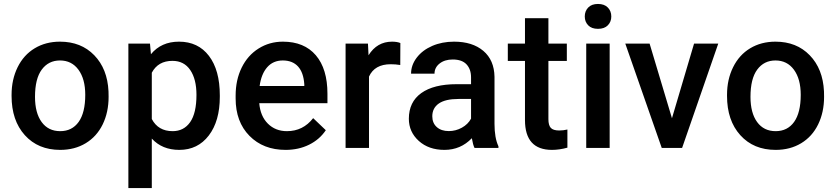

<svg xmlns="http://www.w3.org/2000/svg" viewBox="-20 -749 4231 972"><path d="M38.6 -269Q38.6 -346.7 69.3 -408.9Q100.1 -471.2 155.8 -504.6Q211.4 -538.1 283.7 -538.1Q390.6 -538.1 457.3 -469.2Q523.9 -400.4 529.3 -286.6L529.8 -258.8Q529.8 -180.7 499.8 -119.1Q469.7 -57.6 413.8 -23.9Q357.9 9.8 284.7 9.8Q172.9 9.8 105.7 -64.7Q38.6 -139.2 38.6 -263.2ZM157.2 -258.8Q157.2 -177.2 190.9 -131.1Q224.6 -85 284.7 -85Q344.7 -85 378.2 -131.8Q411.6 -178.7 411.6 -269Q411.6 -349.1 377.2 -396Q342.8 -442.9 283.7 -442.9Q225.6 -442.9 191.4 -396.7Q157.2 -350.6 157.2 -258.8Z M1092.8 -258.8Q1092.8 -136.2 1037.1 -63.2Q981.4 9.8 887.7 9.8Q800.8 9.8 748.5 -47.4V203.1H629.9V-528.3H739.3L744.1 -474.6Q796.4 -538.1 886.2 -538.1Q982.9 -538.1 1037.8 -466.1Q1092.8 -394 1092.8 -266.1ZM974.6 -269Q974.6 -348.1 943.1 -394.5Q911.6 -440.9 853 -440.9Q780.3 -440.9 748.5 -380.9V-146.5Q780.8 -85 854 -85Q910.6 -85 942.6 -130.6Q974.6 -176.3 974.6 -269Z M1425.8 9.8Q1313 9.8 1242.9 -61.3Q1172.9 -132.3 1172.9 -250.5V-265.1Q1172.9 -344.2 1203.4 -406.5Q1233.9 -468.8 1289.1 -503.4Q1344.2 -538.1 1412.1 -538.1Q1520 -538.1 1578.9 -469.2Q1637.7 -400.4 1637.7 -274.4V-226.6H1292.5Q1297.9 -161.1 1336.2 -123Q1374.5 -85 1432.6 -85Q1514.2 -85 1565.4 -150.9L1629.4 -89.8Q1597.7 -42.5 1544.7 -16.4Q1491.7 9.8 1425.8 9.8ZM1411.6 -442.9Q1362.8 -442.9 1332.8 -408.7Q1302.7 -374.5 1294.4 -313.5H1520.5V-322.3Q1516.6 -381.8 1488.8 -412.4Q1460.9 -442.9 1411.6 -442.9Z M2006.3 -419.9Q1982.9 -423.8 1958 -423.8Q1876.5 -423.8 1848.1 -361.3V0H1729.5V-528.3H1842.8L1845.7 -469.2Q1888.7 -538.1 1964.8 -538.1Q1990.2 -538.1 2006.8 -531.2Z M2382.3 0Q2374.5 -15.1 2368.7 -49.3Q2312 9.8 2230 9.8Q2150.4 9.8 2100.1 -35.6Q2049.8 -81.1 2049.8 -147.9Q2049.8 -232.4 2112.5 -277.6Q2175.3 -322.8 2292 -322.8H2364.7V-357.4Q2364.7 -398.4 2341.8 -423.1Q2318.8 -447.8 2272 -447.8Q2231.4 -447.8 2205.6 -427.5Q2179.7 -407.2 2179.7 -376H2061Q2061 -419.4 2089.8 -457.3Q2118.7 -495.1 2168.2 -516.6Q2217.8 -538.1 2278.8 -538.1Q2371.6 -538.1 2426.8 -491.5Q2481.9 -444.8 2483.4 -360.4V-122.1Q2483.4 -50.8 2503.4 -8.3V0ZM2252 -85.4Q2287.1 -85.4 2318.1 -102.5Q2349.1 -119.6 2364.7 -148.4V-248H2300.8Q2234.9 -248 2201.7 -225.1Q2168.5 -202.1 2168.5 -160.2Q2168.5 -126 2191.2 -105.7Q2213.9 -85.4 2252 -85.4Z M2756.3 -656.7V-528.3H2849.6V-440.4H2756.3V-145.5Q2756.3 -115.2 2768.3 -101.8Q2780.3 -88.4 2811 -88.4Q2831.5 -88.4 2852.5 -93.3V-1.5Q2812 9.8 2774.4 9.8Q2637.7 9.8 2637.7 -141.1V-440.4H2550.8V-528.3H2637.7V-656.7Z M3066.4 0H2947.8V-528.3H3066.4ZM2940.4 -665.5Q2940.4 -692.9 2957.8 -710.9Q2975.1 -729 3007.3 -729Q3039.6 -729 3057.1 -710.9Q3074.7 -692.9 3074.7 -665.5Q3074.7 -638.7 3057.1 -620.8Q3039.6 -603 3007.3 -603Q2975.1 -603 2957.8 -620.8Q2940.4 -638.7 2940.4 -665.5Z M3381.8 -150.4 3493.7 -528.3H3616.2L3433.1 0H3330.1L3145.5 -528.3H3268.6Z M3660.6 -269Q3660.6 -346.7 3691.4 -408.9Q3722.2 -471.2 3777.8 -504.6Q3833.5 -538.1 3905.8 -538.1Q4012.7 -538.1 4079.3 -469.2Q4146 -400.4 4151.4 -286.6L4151.9 -258.8Q4151.9 -180.7 4121.8 -119.1Q4091.8 -57.6 4035.9 -23.9Q3980 9.8 3906.7 9.8Q3794.9 9.8 3727.8 -64.7Q3660.6 -139.2 3660.6 -263.2ZM3779.3 -258.8Q3779.3 -177.2 3813 -131.1Q3846.7 -85 3906.7 -85Q3966.8 -85 4000.2 -131.8Q4033.7 -178.7 4033.7 -269Q4033.7 -349.1 3999.3 -396Q3964.8 -442.9 3905.8 -442.9Q3847.7 -442.9 3813.5 -396.7Q3779.3 -350.6 3779.3 -258.8Z"/></svg>

Font: Shabnam Medium FD
Style: Medium-FD
Weight: 500
Foundry: DejaVu fonts team - Redesigned by Saber Rastikerdar - Based on Vazir font
Version: Version 5.0.0